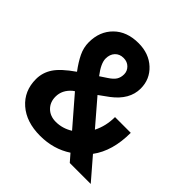

<svg xmlns="http://www.w3.org/2000/svg" viewBox="-190 -874 1037 1037"><g transform="rotate(45 328.0 -356.0)"><path d="M34.7 -191.4Q34.7 -240.7 62.3 -282.7Q89.8 -324.7 163.6 -376Q131.8 -418.5 113.8 -455.8Q95.7 -493.2 95.7 -533.7Q95.7 -616.7 148.2 -668.7Q200.7 -720.7 289.6 -720.7Q369.1 -720.7 420.2 -673.3Q471.2 -626 471.2 -555.2Q471.2 -470.2 385.3 -405.3L330.6 -365.7L453.1 -223.1Q481.9 -279.8 481.9 -348.1H602.1Q602.1 -209.5 538.1 -123.5L644.5 0H484.4L447.8 -42Q369.1 9.8 267.1 9.8Q161.6 9.8 98.1 -45.7Q34.7 -101.1 34.7 -191.4ZM273.9 -103.5Q324.7 -103.5 370.1 -131.8L230 -293.9L219.7 -286.6Q176.3 -249.5 176.3 -199.2Q176.3 -156.7 203.4 -130.1Q230.5 -103.5 273.9 -103.5ZM222.2 -535.6Q222.2 -499 265.1 -443.4L302.7 -468.3Q331.5 -486.8 342.5 -504.4Q353.5 -522 353.5 -546.4Q353.5 -570.8 335.4 -588.9Q317.4 -606.9 289.1 -606.9Q258.8 -606.9 240.5 -587.4Q222.2 -567.9 222.2 -535.6Z"/></g></svg>

Font: Roboto
Style: Bold
Weight: 700
Designer: Google
Version: Version 2.134; 2016; ttfautohint (v1.6)